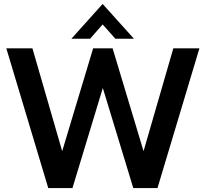

<svg xmlns="http://www.w3.org/2000/svg" viewBox="-20 -951 1042 971"><path d="M776.5 0H654L500 -506L346.5 0H224L12 -706.5H144L294.5 -186.5L451 -706.5H549.5L706 -186.5L856.5 -706.5H988.5ZM657.5 -755H563.5L499 -827.5L435.5 -755H341L499 -931Z"/></svg>

Font: Acari Sans
Style: Bold
Weight: 700
Designer: Alfredo Marco Pradil and Stefan Peev (font) & Cristiano Sobral (main changes)
Foundry: Alfredo Marco Pradil and Stefan Peev (font) & Cristiano Sobral (main changes)
Version: Version 1.063; ttfautohint (v1.8.3)